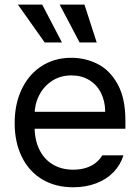

<svg xmlns="http://www.w3.org/2000/svg" viewBox="-20 -782 593 813"><path d="M42.1 -261Q42.1 -341.9 72.2 -404.7Q102.2 -467.5 156.6 -502.4Q211 -537.3 281.8 -537.3Q342.2 -537.3 394.2 -510.7Q446.1 -484.1 478.6 -424.7Q511 -365.3 511 -272.1V-236.9H100.1V-308.7H425.4Q425.4 -352.9 407.8 -388.1Q390.2 -423.3 357.7 -443Q325.3 -462.7 282.5 -462.7Q235.8 -462.7 200.4 -439.6Q165.1 -416.4 145.7 -378.3Q126.4 -340.1 126.4 -296.3V-247.9Q126.4 -189.6 146.8 -148.3Q167.1 -107 204.1 -85.3Q241 -63.5 290.1 -63.5Q320.4 -63.5 345 -71.5Q369.5 -79.4 386.2 -93.2Q403 -107 413 -124.3H502.8Q490.3 -83.9 461 -53.3Q431.6 -22.8 387.6 -5.9Q343.6 11 290.1 11Q214.4 11 158.3 -22.8Q102.2 -56.6 72.2 -118.3Q42.1 -179.9 42.1 -261ZM55.9 -762.4H158.8L242.4 -602.2H169.2ZM232.7 -762.4H337.7L389.5 -602.2H317Z"/></svg>

Font: Pretendard Variable
Style: Regular
Weight: 400
Designer: Base glyphs from Inter by Rasmus Andersson; Hangul glyphs from Noto Sans CJK(Source Han Sans) by Jang Soo-young and Kang
Foundry: Kil Hyung-jin
Version: Version 1.100;FEAKit 1.0